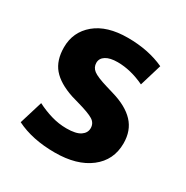

<svg xmlns="http://www.w3.org/2000/svg" viewBox="-123 -590 680 703"><g transform="rotate(30 217.5 -238.0)"><path d="M348 -363Q289 -391 234 -391Q202 -391 184.5 -380Q167 -369 167 -350Q167 -331 182.5 -319Q198 -307 245 -293L275 -284Q337 -266 369 -232Q401 -198 401 -144Q401 -73 346.5 -31Q292 11 199 11Q104 11 36 -23L66 -121Q95 -106 127 -96.5Q159 -87 192 -87Q232 -87 250.5 -99.5Q269 -112 269 -132Q269 -153 251 -164.5Q233 -176 183 -190L152 -199Q92 -219 64 -252Q36 -285 36 -340Q36 -405 85 -446Q134 -487 222 -487Q309 -487 376 -456Z"/></g></svg>

Font: Mukta
Style: Bold
Weight: 700
Designer: Girish Dalvi and Yashodeep Gholap
Foundry: Ek Type
Version: Version 2.538;PS 1.002;hotconv 16.6.51;makeotf.lib2.5.65220;